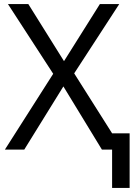

<svg xmlns="http://www.w3.org/2000/svg" viewBox="-20 -734 671 942"><path d="M530 188V0H480L291 -310L99 0H4L241 -372L19 -714H119L294 -434L470 -714H565L344 -374L530 -80H616V188Z"/></svg>

Font: Noto Sans
Style: Regular
Weight: 400
Designer: Monotype Design Team
Foundry: Monotype Imaging Inc.
Version: Version 1.902